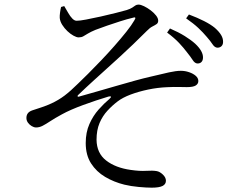

<svg xmlns="http://www.w3.org/2000/svg" viewBox="-20 -781 1040 852"><path d="M810.4 -548.1Q795.1 -568.6 774.5 -590.5Q754 -612.3 721.6 -636.5L734.3 -654.6Q772.1 -638.3 800 -620.9Q827.9 -603.5 846.1 -587.1Q881.5 -553.9 880.8 -525.3Q880.6 -512.8 874 -505.9Q867.5 -499.1 856.4 -499.3Q844.7 -499.5 835.1 -514.5Q825.5 -529.5 810.4 -548.1ZM897.6 -617.3Q881.3 -636.8 860.2 -656.7Q839.2 -676.5 805.9 -699.6L818.4 -716.7Q855.8 -702.6 885.4 -687.6Q914.9 -672.6 933.4 -657.4Q952.5 -640.4 961.4 -625.3Q970.3 -610.2 969.9 -594.7Q969.7 -582.5 962.5 -575.8Q955.3 -569.2 944.6 -569.4Q932.8 -569.8 923.2 -584.4Q913.6 -599.1 897.6 -617.3ZM319.6 -688.9Q310.2 -689.1 300.9 -698.7Q291.5 -708.3 282.9 -723.4Q274.3 -738.4 265 -754L251 -750Q248.3 -739 246.4 -725Q244.5 -710.9 245.1 -701.3Q246.5 -686.2 256.1 -670.8Q265.8 -655.4 279.2 -642.7Q292.7 -630 306.3 -622.6Q319.8 -615.1 328.9 -615.1Q341.2 -615.1 349.6 -619.9Q358.1 -624.7 370.1 -632.1Q382.1 -639.4 403.4 -648.4Q426.1 -657 454.7 -667Q483.4 -676.9 513.5 -686.5Q543.6 -696.1 567.9 -701.8Q576.8 -705.1 579.7 -702.9Q582.7 -700.6 576.2 -690.7Q564 -669.4 540.6 -640Q517.2 -610.6 488 -577.5Q458.9 -544.4 428.3 -512.4Q397.7 -480.4 370.8 -453.5Q344 -426.7 325.7 -409.4Q292.9 -376.8 266.3 -356.7Q239.7 -336.7 208.4 -322.2Q187.1 -312.2 164 -304.7Q140.9 -297.1 122.3 -290.9Q109.2 -286.1 103.2 -277.8Q97.2 -269.6 97.2 -257.3Q97.2 -246.4 103.9 -236.8Q110.7 -227.3 120.7 -221.4Q130.7 -215.4 140.2 -215.4Q154.9 -215.4 169.1 -222.8Q183.3 -230.1 203.4 -243.4Q223.5 -256.6 254.5 -273.5Q291.9 -294.1 349.3 -315.1Q406.6 -336.1 461 -352.4Q470.6 -354.8 472.1 -352Q473.6 -349.2 466.2 -342.5Q442.2 -322.5 417.7 -295Q393.1 -267.4 376.8 -230.6Q360.4 -193.8 360.4 -146.1Q360.4 -93 384 -56Q407.7 -19 446.8 4.1Q485.9 27.1 531.7 38.4Q560.8 45.4 595.3 48.6Q629.8 51.8 653.2 51.8Q686.2 51.8 701.3 44.2Q716.3 36.5 716.3 21Q716.3 6.6 702.8 -6.3Q689.3 -19.3 675.6 -21.7Q657.7 -24.9 629 -23Q600.2 -21.1 560 -27Q492.6 -36.4 450.9 -68.9Q409.2 -101.3 408.4 -160.9Q408.4 -203.4 421.7 -234.9Q435.1 -266.4 456.8 -289.8Q478.5 -313.3 502 -331Q524 -347.9 559.3 -361.3Q594.7 -374.6 637.4 -383.6Q680.1 -392.5 721.8 -394.1Q753.8 -395.6 773.4 -395Q793 -394.4 809.1 -394.4Q837.2 -394.4 848.6 -401.7Q860.1 -409 860.1 -421.5Q860.1 -434.5 848.6 -444.5Q837.2 -454.5 819.3 -460.6Q801.4 -466.8 782.5 -466.8Q761.5 -466.8 729.6 -459.8Q697.6 -452.8 643.6 -439.7Q618.6 -434.1 580.4 -423.6Q542.2 -413.1 498.4 -400.4Q454.5 -387.8 410.4 -375Q366.3 -362.3 329.4 -352Q325.4 -351 324.3 -353.4Q323.2 -355.8 326.4 -359Q362.4 -393.6 394.3 -422.5Q426.2 -451.4 455.5 -478Q484.9 -504.5 513.2 -530.4Q541.6 -556.4 570.7 -584.3Q599.7 -612.2 632.1 -644.4Q644.9 -657.7 656.5 -663.5Q668 -669.3 675 -674.2Q682 -679.2 682 -689.2Q682 -700.1 672.5 -712.2Q662.9 -724.4 648.4 -735.4Q633.8 -746.4 619.1 -753.5Q604.4 -760.6 594.9 -760.6Q586.4 -760.6 580.9 -756.8Q575.5 -753.1 567.3 -747.5Q559 -741.8 542.2 -736.4Q525.6 -731.7 494 -723.6Q462.4 -715.5 427.1 -707.7Q391.9 -700 362.4 -694.3Q333 -688.7 319.6 -688.9Z"/></svg>

Font: Noto Serif KR
Style: Regular
Weight: 200
Designer: Ryoko NISHIZUKA 西塚涼子 (kana & ideographs); Frank Grießhammer (Latin, Greek & Cyrillic); Wenlong ZHANG 张文龙 (bopomofo); San
Foundry: Adobe
Version: Version 2.001;hotconv 1.1.0;makeotfexe 2.6.0